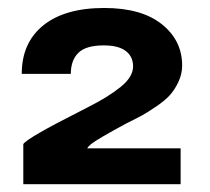

<svg xmlns="http://www.w3.org/2000/svg" viewBox="-20 -766 538 491"><path d="M39.6 -294.9V-397.5Q49.3 -413.1 187.5 -482.9Q198.2 -488.3 203.6 -491.2Q256.3 -517.6 288.3 -543.5Q320.3 -569.3 320.3 -596.2Q320.3 -621.6 301.5 -635.7Q282.7 -649.9 245.1 -649.9Q199.7 -649.9 180.4 -630.9Q161.1 -611.8 161.1 -577.1H35.6Q35.6 -656.7 90.8 -701.2Q146 -745.6 246.6 -745.6Q341.8 -745.6 393.8 -704.1Q445.8 -662.6 445.8 -598.6Q445.8 -576.7 436.3 -556.6Q426.8 -536.6 414.6 -522.9Q402.3 -509.3 380.1 -494.1Q357.9 -479 343.8 -471.2Q329.6 -463.4 304.7 -451.2Q228.5 -410.2 212.9 -397.5Q205.1 -391.1 203.1 -386.7H441.9V-294.9Z"/></svg>

Font: Epilogue
Style: Bold
Weight: 700
Designer: Tyler Finck
Foundry: Etcetera Type Co
Version: Version 2.112